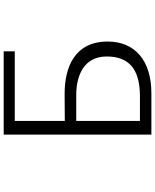

<svg xmlns="http://www.w3.org/2000/svg" viewBox="80 -890 840 1040"><g transform="rotate(-90 500.0 -370.0)"><path d="M515 30C692 30 795 -59 795 -207C795 -384 658 -440 512 -440L365 -439V-710H742V-770H291V30ZM365 -32V-377H506C607 -377 714 -338 714 -212C714 -89 643 -32 498 -32Z"/></g></svg>

Font: LINE Seed JP App_OTF Regular
Style: Regular
Weight: 400
Designer: LY Corporation & Fontrix & Fontworks
Version: Version 1.002